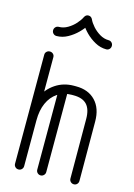

<svg xmlns="http://www.w3.org/2000/svg" viewBox="-133 -968 723 1037"><g transform="rotate(15 228.0 -449.5)"><path d="M103.4 -24.1Q103.4 -13.4 96 -6Q88.6 1.4 77.9 1.4Q67.1 1.4 59.8 -6Q52.4 -13.4 52.4 -24.1V-633.5Q52.4 -643.9 59.8 -650.9Q67.1 -658 77.9 -658Q88.6 -658 96 -650.9Q103.4 -643.9 103.4 -633.5ZM103.4 -279.9Q103.4 -269.1 96 -261.8Q88.6 -254.4 77.9 -254.4Q67.1 -254.4 59.8 -261.8Q52.4 -269.1 52.4 -279.9Q52.4 -347.4 78 -400.2Q103.6 -453 148.6 -482.9Q193.6 -512.9 251.6 -512.9H263Q331.9 -512.9 371.7 -471.1Q411.5 -429.2 411.5 -356.1L412.5 -24.1Q412.5 -13.4 405.4 -6Q398.4 1.4 387.6 1.4Q376.9 1.4 369.5 -6Q362.1 -13.4 362.1 -24.1L361.1 -356.1Q361.1 -410.5 337.1 -436.5Q313 -462.5 263 -462.5H251.6Q206.9 -462.5 173.4 -440.1Q139.9 -417.8 121.6 -376.9Q103.4 -336.1 103.4 -279.9ZM227 -24.1Q227 -13.4 219.4 -6Q211.9 1.4 202.1 1.4Q191.4 1.4 184 -6Q176.6 -13.4 176.6 -24.1V-474.8Q176.6 -485.5 184 -492.9Q191.4 -500.2 202.1 -500.2Q211.9 -500.2 219.4 -492.9Q227 -485.5 227 -474.8ZM206.6 -884.8Q209.9 -891.2 215.1 -895.5Q220.4 -899.8 229.2 -899.8Q237.1 -899.8 242.9 -895.5Q248.6 -891.2 251.5 -884.8Q259.1 -867.4 276.9 -847.2Q294.8 -827.1 318.3 -813.1Q341.9 -799 367.9 -799Q378.6 -799 385.7 -791.6Q392.8 -784.2 392.8 -773.5Q392.8 -762.8 385.7 -755.4Q378.6 -748 367.9 -748Q335.2 -748 305.2 -764.5Q275.2 -781 252.4 -804Q229.6 -827 218.5 -847H239.6Q227.9 -827 204.9 -804Q181.9 -781 152.2 -764.5Q122.5 -748 89.9 -748Q79.1 -748 71.8 -755.4Q64.4 -762.8 64.4 -773.5Q64.4 -784.2 71.8 -791.6Q79.1 -799 89.9 -799Q115.2 -799 139 -813.1Q162.8 -827.1 180.6 -847.2Q198.4 -867.4 206.6 -884.8Z"/></g></svg>

Font: Libertine-Super Thin
Style: Regular
Weight: 100
Designer: Bastien Sozeau
Foundry: NBR — Bastien Sozeau
Version: Version 2.003;gftools[0.9.33]